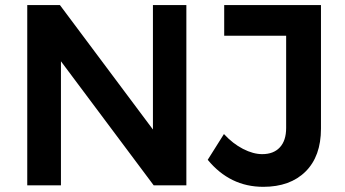

<svg xmlns="http://www.w3.org/2000/svg" viewBox="-20 -720 1339 746"><path d="M574.2 -216.8V-700.2H704.1V0H577.1L216.8 -481.9V0H85.9V-700.2H212.9ZM851.1 -700.2H1227.1V-220.2Q1227.1 -112.8 1167.2 -53.5Q1107.4 5.9 1002.9 5.9Q873.5 5.9 787.1 -99.1L850.1 -199.2Q884.8 -161.6 924.3 -141.4Q963.9 -121.1 999 -121.1Q1043 -121.1 1067.4 -147.5Q1091.8 -173.8 1091.8 -223.1V-581.1H851.1Z"/></svg>

Font: Montserrat-Arabic Medium
Style: Regular
Weight: 500
Designer: Mohamed Gaber
Foundry: Kief Type Foundry
Version: Version 5.008;PS 005.008;hotconv 1.0.88;makeotf.lib2.5.64775